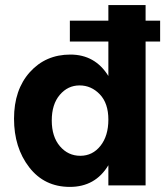

<svg xmlns="http://www.w3.org/2000/svg" viewBox="-20 -727 651 753"><path d="M551 0H405V-79Q354 6 254 6Q154 6 94.5 -71Q35 -148 35 -261.5Q35 -375 97 -444Q159 -513 256 -513Q353 -513 405 -429V-564H254V-646H405V-707H551V-646H608V-564H551ZM292 -392Q246 -392 214.5 -355Q183 -318 183 -254.5Q183 -191 215 -153.5Q247 -116 295 -116Q343 -116 374 -155Q405 -194 405 -258Q405 -322 371.5 -357Q338 -392 292 -392Z"/></svg>

Font: Hind Vadodara
Style: Bold
Weight: 700
Designer: Hitesh Malaviya
Foundry: Indian Type Foundry
Version: Version 0.702;PS 1.0;hotconv 1.0.81;makeotf.lib2.5.63406